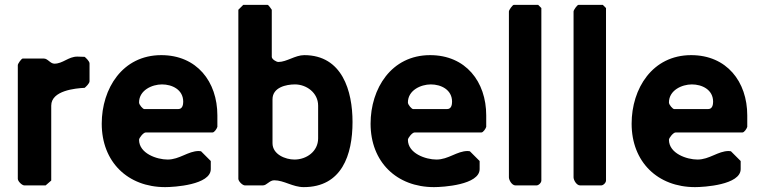

<svg xmlns="http://www.w3.org/2000/svg" viewBox="-20 -760 3116 787"><path d="M203 -499C186 -499 176 -520 160 -520H73C68 -520 53 -499 53 -493V-27C53 -17 70 0 80 0H167L190 -20V-327C190 -389 289 -398 327 -400C332 -404 347 -418 347 -427V-500C347 -509 332 -523 327 -527C322 -527 301 -528 297 -528C260 -528 238 -499 203 -499Z M397 -253C397 -96 504 7 657 7C693 7 844 -2 844 -67V-100L804 -140C804 -140 797 -141 795 -141C751 -141 716 -106 667 -106C623 -106 550 -131 550 -187C550 -195 568 -217 577 -217H851C859 -217 869 -233 871 -240V-287C871 -425 787 -534 641 -534C482 -534 397 -397 397 -253ZM550 -340C550 -390 603 -414 644 -414C685 -414 731 -393 731 -343C731 -331 728 -313 711 -313H571C566 -313 550 -330 550 -340Z M1077 -740H977L957 -720V-27C957 -17 974 0 984 0H1057C1074 0 1084 -21 1104 -21C1144 -21 1180 7 1225 7C1381 7 1425 -125 1425 -260C1425 -387 1383 -534 1227 -534C1190 -534 1155 -506 1121 -506C1113 -506 1094 -517 1094 -527V-720C1093 -721 1081 -740 1077 -740ZM1189 -414C1236 -414 1284 -380 1284 -327V-193C1284 -139 1236 -106 1187 -106C1150 -106 1097 -127 1097 -173V-353C1097 -402 1153 -414 1189 -414Z M1499 -253C1499 -96 1606 7 1759 7C1795 7 1946 -2 1946 -67V-100L1906 -140C1906 -140 1899 -141 1897 -141C1853 -141 1818 -106 1769 -106C1725 -106 1652 -131 1652 -187C1652 -195 1670 -217 1679 -217H1953C1961 -217 1971 -233 1973 -240V-287C1973 -425 1889 -534 1743 -534C1584 -534 1499 -397 1499 -253ZM1652 -340C1652 -390 1705 -414 1746 -414C1787 -414 1833 -393 1833 -343C1833 -331 1830 -313 1813 -313H1673C1668 -313 1652 -330 1652 -340Z M2186 -740H2086C2081 -740 2066 -719 2066 -713V-33C2066 -22 2078 0 2093 0H2179C2188 0 2199 -11 2199 -20V-727Z M2451 -740H2351C2346 -740 2331 -719 2331 -713V-33C2331 -22 2343 0 2358 0H2444C2453 0 2464 -11 2464 -20V-727Z M2569 -253C2569 -96 2676 7 2829 7C2865 7 3016 -2 3016 -67V-100L2976 -140C2976 -140 2969 -141 2967 -141C2923 -141 2888 -106 2839 -106C2795 -106 2722 -131 2722 -187C2722 -195 2740 -217 2749 -217H3023C3031 -217 3041 -233 3043 -240V-287C3043 -425 2959 -534 2813 -534C2654 -534 2569 -397 2569 -253ZM2722 -340C2722 -390 2775 -414 2816 -414C2857 -414 2903 -393 2903 -343C2903 -331 2900 -313 2883 -313H2743C2738 -313 2722 -330 2722 -340Z"/></svg>

Font: Asimov Print
Style: C
Weight: 500
Designer: Google
Version: Version 2.000980: 2014